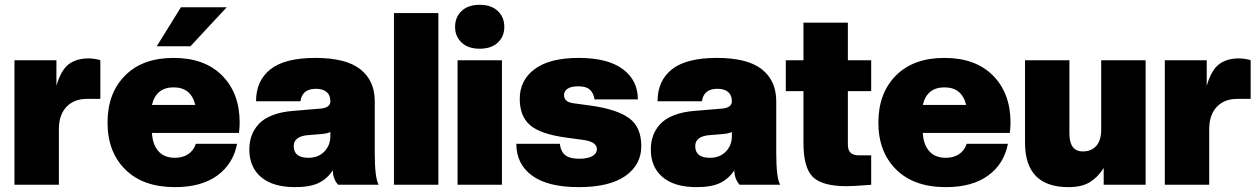

<svg xmlns="http://www.w3.org/2000/svg" viewBox="-20 -766 5225 796"><path d="M224.1 0H40V-516.1H213.9V-410.2Q232.4 -474.6 264.4 -499.3Q296.4 -523.9 348.1 -523.9Q358.9 -523.9 374.5 -521.5Q390.1 -519 396 -516.1V-356H339.8Q286.6 -356 255.4 -322.8Q224.1 -289.6 224.1 -230Z M705.6 9.8Q573.2 9.8 499.5 -63.2Q425.8 -136.2 425.8 -257.8Q425.8 -379.4 498.3 -452.6Q570.8 -525.9 699.7 -525.9Q828.6 -525.9 901.1 -452.6Q973.6 -379.4 973.6 -257.8Q973.6 -237.3 970.7 -214.8H609.9Q612.8 -166 637 -138.9Q661.1 -111.8 705.6 -111.8Q737.3 -111.8 760 -126.7Q782.7 -141.6 792 -169.9H962.9Q946.8 -86.4 880.9 -38.3Q814.9 9.8 705.6 9.8ZM609.9 -331.1H789.6Q772 -403.8 699.7 -403.8Q627.4 -403.8 609.9 -331.1ZM769.5 -574.2H629.9L730 -735.8H919.9Z M1203.6 9.8Q1111.3 9.8 1062.5 -31.7Q1013.7 -73.2 1013.7 -146Q1013.7 -177.7 1023.2 -203.9Q1032.7 -230 1053 -252Q1073.2 -273.9 1109.1 -288.1Q1145 -302.2 1193.8 -306.2L1310.5 -315.9Q1349.6 -319.8 1349.6 -346.2Q1349.6 -371.6 1334 -384.8Q1318.4 -397.9 1289.6 -397.9Q1232.9 -397.9 1225.6 -346.2H1041.5Q1041.5 -431.6 1101.3 -478.8Q1161.1 -525.9 1287.6 -525.9Q1414.1 -525.9 1473.9 -478.8Q1533.7 -431.6 1533.7 -346.2V-131.8Q1533.7 -28.3 1549.8 0H1381.8Q1359.9 -24.9 1359.9 -60.1Q1336.4 -24.4 1300.5 -7.3Q1264.6 9.8 1203.6 9.8ZM1258.8 -111.8Q1299.8 -111.8 1324.7 -137.7Q1349.6 -163.6 1349.6 -201.2V-219.2Q1341.8 -212.9 1309.6 -210L1260.7 -206.1Q1197.8 -202.1 1197.8 -160.2Q1197.8 -111.8 1258.8 -111.8Z M1797.4 0H1613.3V-711.9H1797.4Z M2061 0H1877V-516.1H2061ZM2043.7 -589.4Q2016.6 -564 1968.8 -564Q1920.9 -564 1893.8 -589.4Q1866.7 -614.7 1866.7 -654.8Q1866.7 -694.8 1893.8 -720.5Q1920.9 -746.1 1968.8 -746.1Q2016.6 -746.1 2043.7 -720.5Q2070.8 -694.8 2070.8 -654.8Q2070.8 -614.7 2043.7 -589.4Z M2379.4 9.8Q2251 9.8 2185.8 -38.1Q2120.6 -85.9 2120.6 -169.9H2300.8Q2305.2 -136.7 2324 -122.3Q2342.8 -107.9 2381.3 -107.9Q2416.5 -107.9 2435.5 -118.7Q2454.6 -129.4 2454.6 -147.9Q2454.6 -178.2 2397.5 -186L2325.7 -195.8Q2219.2 -210.4 2177 -247.6Q2134.8 -284.7 2134.8 -356Q2134.8 -433.6 2196.8 -479.7Q2258.8 -525.9 2379.4 -525.9Q2500 -525.9 2562.3 -479.2Q2624.5 -432.6 2624.5 -354H2444.8Q2440.9 -379.9 2425.8 -394Q2410.6 -408.2 2377.4 -408.2Q2347.7 -408.2 2333 -398.2Q2318.4 -388.2 2318.4 -372.1Q2318.4 -342.8 2357.4 -337.9L2429.7 -328.1Q2537.6 -313 2588.1 -276.1Q2638.7 -239.3 2638.7 -160.2Q2638.7 -83 2572.8 -36.6Q2506.8 9.8 2379.4 9.8Z M2868.2 9.8Q2775.9 9.8 2727.1 -31.7Q2678.2 -73.2 2678.2 -146Q2678.2 -177.7 2687.7 -203.9Q2697.3 -230 2717.5 -252Q2737.8 -273.9 2773.7 -288.1Q2809.6 -302.2 2858.4 -306.2L2975.1 -315.9Q3014.2 -319.8 3014.2 -346.2Q3014.2 -371.6 2998.5 -384.8Q2982.9 -397.9 2954.1 -397.9Q2897.5 -397.9 2890.1 -346.2H2706.1Q2706.1 -431.6 2765.9 -478.8Q2825.7 -525.9 2952.1 -525.9Q3078.6 -525.9 3138.4 -478.8Q3198.2 -431.6 3198.2 -346.2V-131.8Q3198.2 -28.3 3214.4 0H3046.4Q3024.4 -24.9 3024.4 -60.1Q3001 -24.4 2965.1 -7.3Q2929.2 9.8 2868.2 9.8ZM2923.3 -111.8Q2964.4 -111.8 2989.3 -137.7Q3014.2 -163.6 3014.2 -201.2V-219.2Q3006.3 -212.9 2974.1 -210L2925.3 -206.1Q2862.3 -202.1 2862.3 -160.2Q2862.3 -111.8 2923.3 -111.8Z M3491.2 5.9Q3388.2 5.9 3349.6 -32.7Q3311 -71.3 3311 -172.9V-388.2H3237.8V-516.1H3311V-671.9H3495.1V-516.1H3591.8V-388.2H3495.1V-166Q3495.1 -122.1 3539.1 -122.1H3591.8V0Q3520 5.9 3491.2 5.9Z M3901.4 9.8Q3769 9.8 3695.3 -63.2Q3621.6 -136.2 3621.6 -257.8Q3621.6 -379.4 3694.1 -452.6Q3766.6 -525.9 3895.5 -525.9Q4024.4 -525.9 4096.9 -452.6Q4169.4 -379.4 4169.4 -257.8Q4169.4 -237.3 4166.5 -214.8H3805.7Q3808.6 -166 3832.8 -138.9Q3856.9 -111.8 3901.4 -111.8Q3933.1 -111.8 3955.8 -126.7Q3978.5 -141.6 3987.8 -169.9H4158.7Q4142.6 -86.4 4076.7 -38.3Q4010.7 9.8 3901.4 9.8ZM3805.7 -331.1H3985.4Q3967.8 -403.8 3895.5 -403.8Q3823.2 -403.8 3805.7 -331.1Z M4409.7 9.8Q4229.5 9.8 4229.5 -174.8V-516.1H4413.6V-212.9Q4413.6 -138.2 4469.2 -138.2Q4504.4 -138.2 4524.9 -161.1Q4545.4 -184.1 4545.4 -228V-516.1H4729.5V0H4555.7V-69.8Q4532.7 -32.2 4499 -11.2Q4465.3 9.8 4409.7 9.8Z M4993.2 0H4809.1V-516.1H4982.9V-410.2Q5001.5 -474.6 5033.4 -499.3Q5065.4 -523.9 5117.2 -523.9Q5127.9 -523.9 5143.6 -521.5Q5159.2 -519 5165 -516.1V-356H5108.9Q5055.7 -356 5024.4 -322.8Q4993.2 -289.6 4993.2 -230Z"/></svg>

Font: Creato Display Black
Style: Regular
Weight: 900
Version: Version 1.000